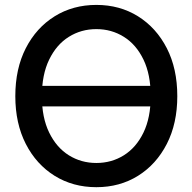

<svg xmlns="http://www.w3.org/2000/svg" viewBox="-20 -759 792 790"><path d="M618.2 -405.8V-321.3H127.9V-405.8ZM376.5 11.2Q280.3 11.2 204.8 -35.6Q129.4 -82.5 86.2 -166.7Q43 -251 43 -363.3Q43 -476.6 86.2 -560.8Q129.4 -645 204.8 -691.9Q280.3 -738.8 376.5 -738.8Q472.7 -738.8 547.9 -691.9Q623 -645 666.3 -560.8Q709.5 -476.6 709.5 -363.3Q709.5 -251 666.3 -166.7Q623 -82.5 547.9 -35.6Q472.7 11.2 376.5 11.2ZM376.5 -88.4Q439 -88.4 489.7 -120.1Q540.5 -151.9 570.3 -213.4Q600.1 -274.9 600.1 -363.3Q600.1 -452.1 570.3 -513.9Q540.5 -575.7 489.7 -607.4Q439 -639.2 376.5 -639.2Q314 -639.2 263.2 -607.4Q212.4 -575.7 182.4 -513.9Q152.3 -452.1 152.3 -363.3Q152.3 -274.9 182.4 -213.4Q212.4 -151.9 263.2 -120.1Q314 -88.4 376.5 -88.4Z"/></svg>

Font: Inter 28pt Medium
Style: Regular
Weight: 500
Designer: Rasmus Andersson
Foundry: rsms
Version: Version 4.001;git-66647c0bb